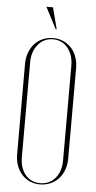

<svg xmlns="http://www.w3.org/2000/svg" viewBox="-58 -888 465 929"><g transform="rotate(5 174.0 -423.5)"><path d="M50 -569Q50 -599 59.5 -624Q69 -649 85.5 -667Q102 -685 125 -695Q148 -705 175 -705Q202 -705 224.5 -695Q247 -685 263.5 -667Q280 -649 289 -624Q298 -599 298 -569V-130Q298 -100 288.5 -75Q279 -50 262.5 -32Q246 -14 222.5 -4Q199 6 172 6Q145 6 123 -4Q101 -14 84.5 -32Q68 -50 59 -75Q50 -100 50 -130ZM74 -120Q74 -65 101 -32.5Q128 0 173 0Q218 0 246 -33Q274 -66 274 -120V-579Q274 -632 246.5 -665.5Q219 -699 175 -699Q131 -699 102.5 -665Q74 -631 74 -579ZM183 -749 129 -853H161L188 -749Z"/></g></svg>

Font: Moniqa Thin Display
Style: Regular
Weight: 100
Designer: Rajesh Rajput
Foundry: Rajesh Rajput
Version: Version 1.000